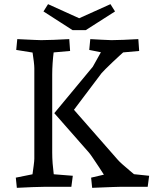

<svg xmlns="http://www.w3.org/2000/svg" viewBox="-20 -898 777 923"><path d="M423 5 418 -44 512 -66 497 -29Q493 -37 481 -56Q469 -75 454 -97.5Q439 -120 426.5 -138.5Q414 -157 408 -164L241 -354L426 -577L482 -677L499 -640L409 -658L414 -710Q437 -709 469 -707Q501 -705 516 -705Q541 -705 573.5 -706.5Q606 -708 645 -710L649 -653L538 -643L582 -655Q574 -648 557 -632.5Q540 -617 521 -599Q502 -581 487 -566Q472 -551 468 -546L315 -343L312 -397L547 -129Q552 -123 568 -108.5Q584 -94 604 -77.5Q624 -61 641 -46.5Q658 -32 665 -26L592 -64L697 -53L690 0H560Q547 0 523 1Q499 2 472.5 3Q446 4 423 5ZM61 5 56 -44 170 -67 131 -28Q133 -37 136 -58.5Q139 -80 142 -102.5Q145 -125 145 -135V-570Q145 -581 142.5 -602.5Q140 -624 136.5 -646Q133 -668 131 -678L170 -640L58 -658L63 -710Q82 -709 105 -708Q128 -707 148.5 -706Q169 -705 178 -705Q204 -705 238 -706.5Q272 -708 313 -710L317 -653L204 -643L242 -678Q241 -670 238 -647Q235 -624 233 -595Q231 -566 231 -540V-165Q231 -139 233 -112.5Q235 -86 238 -63.5Q241 -41 243 -28L204 -63L330 -53L323 0H195Q170 0 136 1.5Q102 3 61 5ZM211 -878 401 -792 368 -753H329L189 -843ZM511 -878 533 -843 392 -753H353L320 -792Z"/></svg>

Font: Andada Pro
Style: Regular
Weight: 400
Designer: Carolina Giovagnoli
Foundry: Huerta Tipografica
Version: Version 3.003